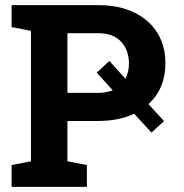

<svg xmlns="http://www.w3.org/2000/svg" viewBox="-20 -731 720 751"><path d="M25.4 0V-85.4L101.1 -100.1V-610.4L25.4 -625V-710.9H363.8Q445.3 -710.9 504.4 -682.4Q563.5 -653.8 595.2 -602.8Q627 -551.8 627 -483.9Q627 -384.8 561 -323.7L621.6 -257.3L572.3 -212.4L504.9 -286.1Q444.3 -257.8 363.8 -257.8H243.7V-100.1L319.8 -85.4V0ZM243.7 -367.7H363.8Q396 -367.7 420.9 -377.9L358.4 -446.8L407.7 -492.7L470.7 -422.9Q484.4 -448.7 484.4 -482.9Q484.4 -534.2 453.9 -567.6Q423.3 -601.1 363.8 -601.1H243.7Z"/></svg>

Font: Roboto Slab
Style: Bold
Weight: 700
Designer: Google
Version: Version 2.000; ttfautohint (v1.8.1.43-b0c9)